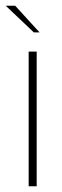

<svg xmlns="http://www.w3.org/2000/svg" viewBox="-33 -650 215 670"><path d="M67 -470H95V0H67ZM85 -537 -13 -630H20L105 -537Z"/></svg>

Font: Smooch Sans Thin ExtraLight
Style: Regular
Weight: 250
Version: Version 1.010